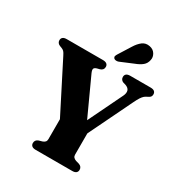

<svg xmlns="http://www.w3.org/2000/svg" viewBox="-211 -1065 1125 1206"><g transform="rotate(30 351.0 -462.0)"><path d="M441 -219.1 287.3 -195.6 82.2 -598.7Q73 -617.4 66.2 -624.6Q59.3 -631.7 47.9 -636.1L33.5 -641.6Q22.3 -646.1 17.2 -653.9Q12.1 -661.7 12.1 -671.2Q12.1 -684.8 21.3 -692.4Q30.4 -700 49.4 -700H310.9Q330 -700 339.4 -692.4Q348.8 -684.8 348.8 -671.2Q348.8 -647.4 323.4 -640L305.1 -635.4Q288.2 -630.4 285 -621.2Q281.9 -611.9 290.8 -591.9L438.1 -270.6L373.4 -238.8L534.4 -571.3Q545.1 -593.8 540.1 -610.8Q535.1 -627.7 511.2 -636.2L492.6 -641.7Q483.8 -645.1 478.2 -652.6Q472.6 -660 472.6 -671.2Q472.6 -684.8 481.7 -692.4Q490.9 -700 509.8 -700H657Q676 -700 685 -692.4Q694 -684.8 694 -671.2Q694 -660.9 689.3 -654.3Q684.7 -647.6 673.7 -642.3L665.9 -638.4Q656.1 -634 647.7 -626.5Q639.4 -619 630.1 -604.8Q620.9 -590.5 608.2 -564.2ZM263.2 -257.7H456.8V-98Q456.8 -86.1 463.3 -78.7Q469.8 -71.3 482.1 -67L505.7 -60.3Q529.4 -51.9 529.4 -28.8Q529.4 -15.7 520.4 -7.8Q511.5 0 492.5 0H227.5Q208.6 0 199.6 -7.8Q190.6 -15.7 190.6 -28.8Q190.6 -51.9 214.3 -60.3L237.9 -67Q250.6 -71.3 256.9 -78.7Q263.2 -86.1 263.2 -98ZM426.2 -862Q445.8 -894.1 468.7 -911.3Q491.6 -928.5 522.3 -922.2Q550.1 -916.8 563.4 -894.9Q576.7 -873.1 571.4 -850.8Q566.4 -823.7 547.1 -807.7Q527.9 -791.7 494.6 -779.3L401.5 -740.3Q392.7 -737.2 383.1 -738Q373.5 -738.8 367.9 -744.8Q362.2 -751.7 364.3 -759.4Q366.5 -767.2 371.7 -775.2Z"/></g></svg>

Font: Fraunces
Style: Regular
Weight: 900
Version: Version 1.000;[b76b70a41]